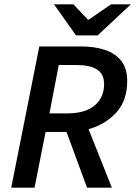

<svg xmlns="http://www.w3.org/2000/svg" viewBox="-20 -869 626 889"><path d="M32 0 162 -654H355Q418 -654 466 -638Q514 -622 541.5 -587Q569 -552 569 -494Q569 -403 518 -347.5Q467 -292 390 -271L498 0H383L288 -258H191L140 0ZM209 -344H292Q375 -344 418.5 -381Q462 -418 462 -479Q462 -526 429.5 -547Q397 -568 334 -568H252ZM332 -705 230 -849H320L387 -778H391L494 -849H586L432 -705Z"/></svg>

Font: Source Sans 3 Semibold
Style: Italic
Weight: 600
Italic angle: -11°
Designer: Paul D. Hunt
Foundry: Adobe
Version: Version 3.052;hotconv 1.1.0;makeotfexe 2.6.0